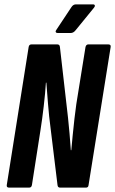

<svg xmlns="http://www.w3.org/2000/svg" viewBox="-20 -858 526 878"><path d="M22 0Q9 0 11 -12L111 -643Q113 -655 124 -655H242Q253 -655 254 -643L291 -320Q295 -285 298 -247.5Q301 -210 304 -171H306Q309 -202 312.5 -240Q316 -278 320.5 -315.5Q325 -353 329 -382L371 -643Q374 -655 384 -655H475Q488 -655 486 -643L385 -12Q384 0 373 0H255Q244 0 243 -12L212 -266Q204 -326 199.5 -383.5Q195 -441 192 -480H190Q187 -433 180 -372.5Q173 -312 165 -262L126 -12Q124 0 113 0ZM244 -707Q237 -707 235 -711.5Q233 -716 238 -722L307 -826Q315 -838 327 -838H405Q412 -838 413.5 -833.5Q415 -829 410 -823L326 -720Q316 -707 303 -707Z"/></svg>

Font: Sofia Sans Extra Condensed ExtraBold
Style: Italic
Weight: 800
Italic angle: -9°
Designer: Botio Nikoltchev, Ani Petrova
Foundry: lettersoup
Version: Version 4.101; ttfautohint (v1.8.4.7-5d5b)